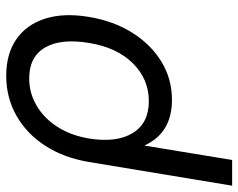

<svg xmlns="http://www.w3.org/2000/svg" viewBox="-110 -470 769 620"><g transform="rotate(-90 275.0 -160.5)"><path d="M-15.1 204.1 61.5 -258.8Q75.2 -339.8 114 -399.7Q152.8 -459.5 210.9 -492.4Q269 -525.4 339.8 -525.4Q411.1 -525.4 458.3 -492.4Q505.4 -459.5 524.4 -399.4Q543.5 -339.4 529.8 -257.8Q516.6 -178.2 478.5 -117.9Q440.4 -57.6 384.8 -23.9Q329.1 9.8 262.2 9.8Q155.3 9.8 115.2 -78.1H114.3L67.9 204.1ZM257.8 -64.9Q329.1 -64.9 380.1 -116.5Q431.2 -168 445.8 -257.8Q460.9 -348.1 431.2 -399.7Q401.4 -451.2 331.5 -451.2Q283.7 -451.2 243.2 -427.2Q202.6 -403.3 174.8 -359.9Q147 -316.4 137.2 -257.8Q123 -169.4 154.8 -117.2Q186.5 -64.9 257.8 -64.9Z"/></g></svg>

Font: Inter Display
Style: Italic
Weight: 400
Italic angle: -9.39999°
Designer: Rasmus Andersson
Foundry: rsms
Version: Version 4.000;git-a52131595